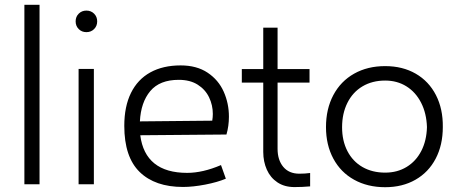

<svg xmlns="http://www.w3.org/2000/svg" viewBox="-20 -760 1893 792"><path d="M80.6 -740.2H143.1V0H80.6Z M292 -671.9Q292 -690.9 304.7 -703.6Q317.4 -716.3 336.4 -716.3Q355.5 -716.3 368.2 -703.6Q380.9 -690.9 380.9 -671.9Q380.9 -652.8 368.2 -640.1Q355.5 -627.4 336.4 -627.4Q317.4 -627.4 304.7 -640.1Q292 -652.8 292 -671.9ZM304.2 -475.6H367.2V0H304.2Z M924.3 -278.8Q924.3 -240.2 914.1 -205.1L558.6 -202.1Q568.4 -125 616.9 -85.9Q665.5 -46.9 752 -46.9Q816.4 -46.9 891.6 -79.1L911.6 -22.9Q877 -8.3 826.4 1.5Q775.9 11.2 734.9 11.2Q619.6 11.2 556.2 -50.5Q492.7 -112.3 492.7 -240.7Q492.7 -320.8 520.3 -376.7Q547.9 -432.6 600.1 -461.4Q652.3 -490.2 725.1 -490.2Q791.5 -490.2 836.4 -460.2Q881.3 -430.2 902.8 -381.8Q924.3 -333.5 924.3 -278.8ZM857.9 -290Q857.9 -326.2 842.5 -358.4Q827.1 -390.6 795.7 -410.6Q764.2 -430.7 717.3 -430.7Q638.7 -430.7 599.9 -384.3Q561 -337.9 557.1 -259.3L855.5 -262.2Q857.9 -276.9 857.9 -290Z M1259.3 -46.4V8.8Q1227.1 11.7 1194.8 11.7Q1153.3 11.7 1124.3 -7.8Q1095.2 -27.3 1080.6 -60.3Q1065.9 -93.3 1065.9 -133.3V-419.4H977.5V-475.1H1065.9V-646H1125V-475.1H1256.8V-419.4H1125V-146Q1125 -100.1 1148.4 -71.8Q1171.9 -43.5 1214.8 -43.5Q1238.8 -43.5 1259.3 -46.4Z M1324.7 -235.8Q1324.7 -310.5 1355 -367.7Q1385.3 -424.8 1440.7 -456.1Q1496.1 -487.3 1568.8 -487.3Q1640.6 -487.3 1694.8 -456.1Q1749 -424.8 1778.3 -367.7Q1807.6 -310.5 1806.6 -235.8Q1806.6 -161.6 1777.1 -105.5Q1747.6 -49.3 1693.8 -18.6Q1640.1 12.2 1568.8 12.2Q1496.1 12.2 1440.7 -18.6Q1385.3 -49.3 1355 -105.7Q1324.7 -162.1 1324.7 -235.8ZM1741.2 -235.8Q1739.3 -293 1717 -336.4Q1694.8 -379.9 1656.5 -403.8Q1618.2 -427.7 1568.8 -427.7Q1515.6 -427.7 1475.3 -403.8Q1435.1 -379.9 1413.1 -335.9Q1391.1 -292 1391.1 -234.9Q1391.1 -179.2 1413.1 -136.7Q1435.1 -94.2 1475.3 -71Q1515.6 -47.9 1568.8 -47.9Q1618.7 -47.9 1657.2 -71.3Q1695.8 -94.7 1717.8 -137.2Q1739.7 -179.7 1741.2 -235.8Z"/></svg>

Font: Selawik Semilight
Style: Regular
Weight: 300
Designer: Aaron Bell
Foundry: Microsoft Corporation
Version: Version 1.01